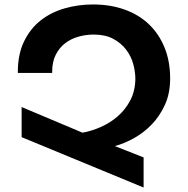

<svg xmlns="http://www.w3.org/2000/svg" viewBox="-20 -799 843 861"><path d="M60 -477Q60 -556 88 -613.5Q116 -671 162.5 -707.5Q209 -744 270 -761.5Q331 -779 397 -779Q475 -779 539 -756Q603 -733 648 -690Q693 -647 718 -585.5Q743 -524 743 -447Q743 -381 720 -330Q697 -279 661 -241.5Q625 -204 581 -179.5Q537 -155 495 -144L624 -93V42L77 -184V-319L350 -204Q390 -211 432 -229.5Q474 -248 508 -277.5Q542 -307 564 -348.5Q586 -390 587 -444Q587 -477 577.5 -512Q568 -547 545.5 -576.5Q523 -606 487.5 -625Q452 -644 400 -644Q365 -644 331.5 -634.5Q298 -625 272 -605Q246 -585 230 -553.5Q214 -522 214 -478V-472H60Z"/></svg>

Font: Montserrat_am3
Style: Bold
Weight: 700
Designer: Julieta Ulanovsky
Foundry: Julieta Ulanovsky. Armenina letters added by Vahan Hovhannisyan
Version: Version 2.001